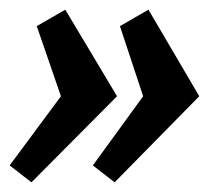

<svg xmlns="http://www.w3.org/2000/svg" viewBox="-31 -438 451 397"><path d="M34 -61 -11 -96 95 -239 45 -384 104 -418 211 -239ZM206 -61 161 -96 265 -239 217 -384 276 -418 381 -239Z"/></svg>

Font: Manuale
Style: Bold Italic
Weight: 700
Italic angle: -11°
Version: Version 1.002